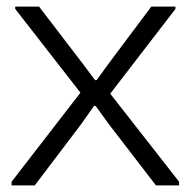

<svg xmlns="http://www.w3.org/2000/svg" viewBox="-20 -560 576 580"><path d="M15 -11 223 -280 26 -533V-540H98L232 -365L267 -318H272L306 -365L437 -540H510V-533L313 -277L521 -11V0H451L308 -186L269 -240H264L226 -186L85 0H15Z"/></svg>

Font: Encode Sans Normal
Style: Light
Weight: 300
Designer: Pablo Impallari, Andres Torresi
Foundry: Pablo Impallari, Andres Torresi
Version: Version 1.000; ttfautohint (v1.00) -l 8 -r 50 -G 200 -x 14 -